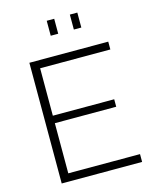

<svg xmlns="http://www.w3.org/2000/svg" viewBox="-132 -1003 877 1091"><g transform="rotate(-15 306.0 -457.5)"><path d="M250 -827V-915H294V-827ZM386 -827V-915H430V-827ZM566 -46V0H93V-710H557V-664H144V-385H505V-341H144V-46Z"/></g></svg>

Font: Raleway-v4020 Light
Style: Regular
Weight: 300
Designer: Matt McInerney, Pablo Impallari, Rodrigo Fuenzalida
Foundry: Matt McInerney, Pablo Impallari, Rodrigo Fuenzalida
Version: Version 4.020;PS 004.020;hotconv 1.0.88;makeotf.lib2.5.64775